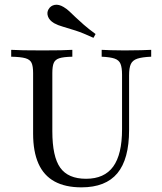

<svg xmlns="http://www.w3.org/2000/svg" viewBox="-20 -782 687 813"><path d="M325 11.3Q256.5 11.3 210.9 -13.7Q165.3 -38.7 142.7 -89.5Q120.2 -140.3 120.2 -216.1V-472.6Q120.2 -501.6 113.7 -515.7Q107.3 -529.8 87.5 -535.5Q67.7 -541.1 27.4 -541.9V-571Q63.7 -568.5 160.5 -568.5Q250 -568.5 286.3 -571V-541.9Q249.2 -541.1 231.5 -535.5Q213.7 -529.8 207.7 -515.7Q201.6 -501.6 201.6 -472.6V-226.6Q201.6 -118.5 235.1 -71.8Q268.5 -25 344.4 -25Q421.8 -25 459.3 -76.6Q496.8 -128.2 496.8 -234.7V-465.3Q496.8 -496 490.3 -511.7Q483.9 -527.4 465.3 -533.9Q446.8 -540.3 410.5 -541.9V-571Q424.2 -570.2 448.4 -569.4Q472.6 -568.5 507.3 -568.5Q549.2 -568.5 577.4 -569.4Q605.6 -570.2 620.2 -571V-541.9Q581.5 -540.3 561.3 -533.5Q541.1 -526.6 533.9 -510.5Q526.6 -494.4 526.6 -462.9V-231.5Q526.6 -108.1 477 -48.4Q427.4 11.3 325 11.3ZM375.8 -621.8Q330.6 -642.7 299.2 -652.8Q267.7 -662.9 246.4 -669Q225 -675 208.9 -683.9Q188.7 -696 183.1 -712.5Q177.4 -729 185.5 -742.7Q194.4 -758.1 211.7 -761.3Q229 -764.5 249.2 -752.4Q262.9 -744.4 274.2 -733.5Q285.5 -722.6 300 -708.9Q314.5 -695.2 334.7 -677.4Q354.8 -659.7 384.7 -637.9Z"/></svg>

Font: Playfair
Style: Regular
Weight: 400
Designer: Claus Eggers Sørensen
Foundry: Claus Eggers Sørensen
Version: Version 2.001;gftools[0.9.30]